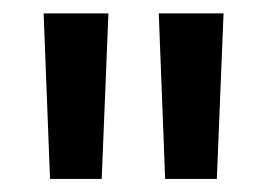

<svg xmlns="http://www.w3.org/2000/svg" viewBox="-20 -682 398 286"><path d="M131.5 -415.5H54.5L45 -662H141.5ZM303 -415.5H226L216.5 -662H313Z"/></svg>

Font: Anek Latin Medium
Style: Regular
Weight: 500
Designer: Yesha Goshar
Foundry: Ek Type
Version: Version 1.003